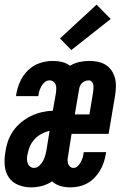

<svg xmlns="http://www.w3.org/2000/svg" viewBox="-30 -801 550 829"><path d="M104 8Q75 8 49 -2.5Q23 -13 8 -35Q-7 -57 -9.5 -86Q-12 -115 -7 -143Q-4 -167 4 -190.5Q12 -214 26.5 -235Q41 -256 61 -272.5Q81 -289 103.5 -300Q126 -311 150 -316.5Q174 -322 198 -323L212 -402Q213 -411 213 -420Q213 -429 210 -436.5Q207 -444 200 -449Q193 -454 184 -454Q173 -454 164 -447Q155 -440 149.5 -430Q144 -420 140.5 -410Q137 -400 136 -389Q136 -389 135.5 -388Q135 -387 135 -386H39Q39 -388 39.5 -390Q40 -392 40 -393Q45 -422 57 -449Q69 -476 91 -497.5Q113 -519 141.5 -528.5Q170 -538 198 -538Q218 -538 237.5 -533.5Q257 -529 272 -517Q272 -517 272 -517Q272 -517 272 -517Q292 -529 313.5 -533.5Q335 -538 356 -538Q375 -538 393.5 -534Q412 -530 427 -520.5Q442 -511 452 -496Q462 -481 466.5 -463.5Q471 -446 470.5 -427Q470 -408 467 -389L439 -223H279L264 -128Q262 -119 262 -110.5Q262 -102 264 -94.5Q266 -87 272.5 -81.5Q279 -76 287 -76Q298 -76 306 -84Q314 -92 319 -101.5Q324 -111 327 -120.5Q330 -130 331 -141Q332 -141 332 -142Q332 -143 332 -144H428Q428 -142 428 -140Q428 -138 427 -137Q424 -118 418 -100Q412 -82 402 -65Q392 -48 378 -33.5Q364 -19 346.5 -9.5Q329 0 310.5 4Q292 8 274 8Q251 8 230.5 2Q210 -4 195 -18Q174 -4 150.5 2Q127 8 104 8ZM293 -307H356L372 -402Q373 -410 373.5 -418.5Q374 -427 373 -434.5Q372 -442 366.5 -448Q361 -454 353 -454Q346 -454 339 -451.5Q332 -449 326 -444Q320 -439 316.5 -432Q313 -425 312 -418ZM117 -76Q129 -76 139.5 -85.5Q150 -95 156 -106.5Q162 -118 165.5 -130.5Q169 -143 171 -155L184 -236Q166 -232 148.5 -222.5Q131 -213 118 -198.5Q105 -184 98 -166.5Q91 -149 88 -131Q86 -122 86.5 -112.5Q87 -103 90 -95Q93 -87 100.5 -81.5Q108 -76 117 -76ZM278 -585 229 -635 387 -781 448 -719Z"/></svg>

Font: Iosevka Slab Semibold Oblique
Style: Regular
Weight: 600
Italic angle: -9°
Monospace: yes
Designer: Belleve Invis
Foundry: Belleve Invis
Version: Version 11.1.1; ttfautohint (v1.8.3)